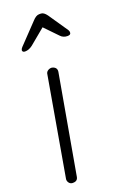

<svg xmlns="http://www.w3.org/2000/svg" viewBox="-141 -767 532 813"><g transform="rotate(-20 124.5 -360.0)"><path d="M37 0Q27 -1 21.5 -9.5Q16 -18 18 -27L95 -469Q96 -479 104.5 -484.5Q113 -490 123 -489Q147 -483 142 -460L64 -19Q61 0 41 0ZM144 -663 74 -605Q57 -592 40 -592Q28 -592 28 -602Q30 -609 35 -614L119 -702Q135 -720 149 -720H157Q170 -720 183 -702L243 -614Q247 -607 246 -602Q246 -592 231 -592Q212 -592 200 -605Z"/></g></svg>

Font: Quicksand
Style: Italic
Weight: 400
Italic angle: -12°
Designer: Andrew Paglinawan
Foundry: Andrew Paglinawan
Version: 1.002